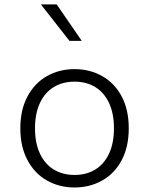

<svg xmlns="http://www.w3.org/2000/svg" viewBox="-20 -818 660 850"><path d="M310 12Q242.5 12 188 -18.8Q133.5 -49.5 101.8 -108.8Q70 -168 70 -250Q70 -332 101.8 -391.2Q133.5 -450.5 188 -481.2Q242.5 -512 310 -512Q377.5 -512 432.2 -481.2Q487 -450.5 518.5 -391.5Q550 -332.5 550 -250Q550 -167.5 518.5 -108.5Q487 -49.5 432.2 -18.8Q377.5 12 310 12ZM310 -456.5Q257.5 -456.5 218 -432.5Q178.5 -408.5 156.8 -362Q135 -315.5 135 -250Q135 -184.5 156.8 -138Q178.5 -91.5 218 -67.5Q257.5 -43.5 310 -43.5Q362.5 -43.5 401.8 -67.5Q441 -91.5 462.8 -138Q484.5 -184.5 484.5 -250Q484.5 -315.5 462.8 -362Q441 -408.5 401.8 -432.5Q362.5 -456.5 310 -456.5ZM287.5 -637 161 -798.5H231L342 -637Z"/></svg>

Font: Monaspace Neon Var ExtraLight
Style: Regular
Weight: 200
Designer: Riley Cran and the Lettermatic Team
Version: Version 1.200 (Monaspace Neon Var)